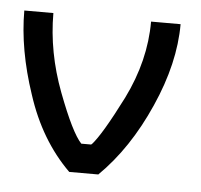

<svg xmlns="http://www.w3.org/2000/svg" viewBox="-35 -356 411 392"><g transform="rotate(5 170.5 -160.0)"><path d="M0 -320.3Q14.6 -320.3 59.6 -320.3Q59.6 -240.2 89.8 -160.2Q120.1 -80.1 139.6 -59.6Q160.2 -59.6 160.2 -59.6Q160.2 -59.6 160.2 -59.6Q160.2 -60.5 160.2 -60.5Q160.2 -60.5 161.1 -60.5Q180.7 -82 220.7 -161.1Q259.8 -240.2 259.8 -320.3Q280.3 -320.3 320.3 -320.3Q320.3 -240.2 280.3 -150.4Q240.2 -59.6 179.7 0Q160.2 0 120.1 0Q59.6 -59.6 30.3 -150.4Q0 -240.2 0 -320.3Z"/></g></svg>

Font: Moonwalk
Style: Regular
Weight: 400
Designer: BarCoded
Foundry: BarCoded
Version: Version 1.0